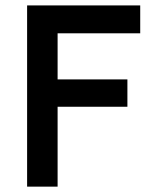

<svg xmlns="http://www.w3.org/2000/svg" viewBox="-20 -696 580 716"><path d="M194.8 -571.8V-399.9H455.1V-297.9H194.8V0H81.1V-675.8H502.9V-571.8Z"/></svg>

Font: Clear Sans Medium
Style: Regular
Weight: 500
Foundry: Intel Corporation
Version: Version 1.00